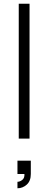

<svg xmlns="http://www.w3.org/2000/svg" viewBox="-20 -740 257 1025"><path d="M80.1 0V-720.2H137.7V0ZM73.2 265.1V230.5Q85.9 230.5 98.9 220.5Q111.8 210.4 110.4 189H73.2V117.7H144.5V189Q144.5 226.1 122.8 245.6Q101.1 265.1 73.2 265.1Z"/></svg>

Font: Manrope Light
Style: Regular
Weight: 300
Designer: Mikhail Sharanda
Foundry: Mikhail Sharanda
Version: Version 4.505;FEAKit 1.0